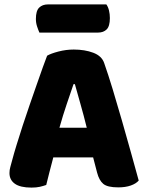

<svg xmlns="http://www.w3.org/2000/svg" viewBox="-20 -841 667 872"><path d="M159 -693Q154 -704 148.5 -720.5Q143 -737 143 -755Q143 -792 158 -806.5Q173 -821 198 -821H463Q471 -810 475 -793.5Q479 -777 479 -759Q479 -722 464.5 -707.5Q450 -693 425 -693ZM403 -126H222Q212 -90 204.5 -59Q197 -28 190 -1Q176 4 160.5 7.5Q145 11 123 11Q72 11 47.5 -6.5Q23 -24 23 -55Q23 -69 27 -83Q31 -97 36 -116Q43 -143 55.5 -183.5Q68 -224 83 -270.5Q98 -317 115 -365.5Q132 -414 147 -457.5Q162 -501 174.5 -535.5Q187 -570 194 -588Q211 -598 245.5 -607Q280 -616 315 -616Q365 -616 403.5 -601.5Q442 -587 453 -555Q471 -504 492 -435Q513 -366 534 -292.5Q555 -219 575 -147.5Q595 -76 610 -21Q598 -7 574 1.5Q550 10 517 10Q468 10 449 -6Q430 -22 421 -57ZM314 -459Q300 -418 283 -368Q266 -318 250 -261H374Q360 -318 345.5 -368.5Q331 -419 320 -459Z"/></svg>

Font: Baloo Thambi 2 ExtraBold
Style: Regular
Weight: 800
Designer: Aadarsh Rajan and Ek Type
Foundry: Ek Type
Version: Version 1.640;hotconv 1.0.111;makeotfexe 2.5.65597; ttfautoh